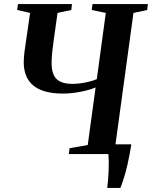

<svg xmlns="http://www.w3.org/2000/svg" viewBox="-20 -763 752 951"><path d="M511 168Q513.5 151 515.2 129.2Q517 107.5 518 84.2Q519 61 518.8 39.2Q518.5 17.5 517 0L479.5 -48H630.5Q621.5 7 612.5 47.5Q603.5 88 594.2 117Q585 146 576.5 168ZM321 0 324.5 -29 414.5 -44.5 453.5 -329.5Q430 -320 402.5 -313.5Q375 -307 347 -303.2Q319 -299.5 293.5 -299.5Q237.5 -299.5 199.8 -311.2Q162 -323 139.5 -344.2Q117 -365.5 107.2 -393.8Q97.5 -422 97.5 -454.5Q97.5 -468 98.8 -481.8Q100 -495.5 101.5 -508.5L129 -699L65 -713.5L69 -743H336.5L333 -713.5L265 -699L247 -571.5Q242 -536.5 238.8 -506.2Q235.5 -476 235.5 -451.5Q235.5 -416.5 245.2 -393.5Q255 -370.5 278 -359Q301 -347.5 340 -347.5Q358 -347.5 379.5 -350.5Q401 -353.5 422.2 -358.8Q443.5 -364 459.5 -371L504 -699L434.5 -713.5L438 -743H712.5L709 -713.5L641 -699L551.5 -44.5L620 -29L616 0Z"/></svg>

Font: Merriweather 96pt SemiBold
Style: Italic
Weight: 600
Italic angle: -7.8°
Version: Version 2.101